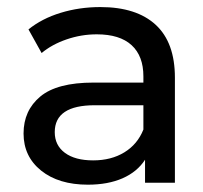

<svg xmlns="http://www.w3.org/2000/svg" viewBox="-20 -512 568 538"><path d="M416.3 -442.5C380.4 -475.6 328.7 -492.2 261.3 -492.2C222 -492.2 184.9 -486.8 150 -476.1C115 -465.4 84.9 -449.9 59.8 -429.6L96.6 -363.4C115.6 -379.3 138.9 -392.1 166.5 -401.6C194.1 -411.1 222.3 -415.8 251.2 -415.8C294.1 -415.8 326.6 -405.7 348.7 -385.5C370.8 -365.2 381.8 -336.1 381.8 -298.1V-280.6H242C173.9 -280.6 124.2 -267.6 92.9 -241.5C61.6 -215.4 46 -180.9 46 -138C46 -95.1 62.4 -60.4 95.2 -34C128 -7.7 171.7 5.5 226.3 5.5C263.7 5.5 296.1 -0.5 323.4 -12.4C350.7 -24.4 371.7 -41.7 386.4 -64.4V0H470.1V-294.4C470.1 -360 452.2 -409.4 416.3 -442.5ZM328.4 -85.1C303.9 -70.1 274.8 -62.6 241 -62.6C207.3 -62.6 180.9 -69.6 161.9 -83.7C142.9 -97.8 133.4 -117.1 133.4 -141.7C133.4 -192 170.8 -217.1 245.6 -217.1H381.8V-149C370.8 -121.4 353 -100.1 328.4 -85.1Z"/></svg>

Font: Montserrat Ace
Style: Regular
Weight: 500
Designer: Julieta Ulanovsky
Foundry: Julieta Ulanovsky
Version: Version 1